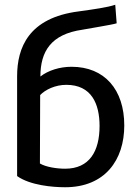

<svg xmlns="http://www.w3.org/2000/svg" viewBox="-20 -773 590 808"><path d="M399 -243C399 -336 365 -416 259 -416C213 -416 171 -396 149 -373L148 -85C173 -70 219 -63 254 -63C357 -63 399 -137 399 -243ZM52 -32V-452C52 -572 100 -698 311 -725C376 -734 433 -742 465 -753L471 -675C455 -669 340 -651 327 -648C194 -629 150 -556 150 -451C183 -477 232 -492 281 -492C420 -492 503 -396 503 -245C503 -100 422 15 254 15C202 15 107 7 52 -32Z"/></svg>

Font: Repo Medium
Style: Regular
Weight: 500
Designer: Stefan Peev
Foundry: Context Ltd
Version: Version 1.502